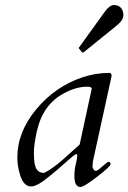

<svg xmlns="http://www.w3.org/2000/svg" viewBox="-20 -729 511 764"><path d="M434 -709C422.7 -709 411 -701 399 -685L295 -541C293.7 -539.7 293 -538.7 293 -538C293 -537.3 293.7 -536.3 295 -535L306 -521C306.7 -520.3 307.7 -520 309 -520C310.3 -520 311.7 -520.3 313 -521L444 -627C462 -641.7 471 -655.3 471 -668C471 -692.2 457.6 -709 434 -709ZM345 -376 297 -154C281 -139.3 259.3 -119.8 232 -95.5C204.7 -71.2 179.3 -53 156 -41C117.7 -41 115 -77.3 115 -126C115 -144.7 119 -172 127 -208C143 -278.7 179 -328.7 235 -358C267 -375.3 297.7 -384 327 -384C339 -384 345 -381.3 345 -376ZM348 -67C348 -73.9 350 -81.8 350 -88L424 -426C424 -434.7 421.3 -439 416 -439C378.7 -439 342.3 -433 307 -421C235.7 -397 174.8 -354.8 124.5 -294.5C74.2 -234.2 49 -170 49 -102C49 -80.7 52.3 -58.7 59 -36C68.3 -3.3 83.3 13 104 13C116 13 132 5.8 152 -8.5C180.1 -28.6 227.2 -69.8 260.5 -99.5C272.8 -110.5 281 -116 285 -116C286.6 -116 287.4 -113.9 287.4 -109.8C287.4 -103.5 285.6 -92.6 282 -77C278 -62.3 276 -46.3 276 -29C276 0.3 284 15 300 15C309.3 15 331.7 1.3 367 -26C402.3 -53.3 420 -70 420 -76C420 -82 417.3 -85 412 -85C408.7 -85 400.5 -79 387.5 -67C374.5 -55 365.7 -49 361 -49C354 -49 348 -59.8 348 -67Z"/></svg>

Font: fbb
Style: Italic
Weight: 400
Italic angle: -12°
Designer: David J. Perry, Michael Sharpe
Version: Version 0.991